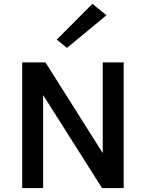

<svg xmlns="http://www.w3.org/2000/svg" viewBox="-20 -962 748 982"><path d="M93.5 -643H212.5L505.5 -179V-643H612.5V0H502L200.5 -476V0H93.5ZM322.5 -717 270.5 -759.5 452.5 -942.5 524.5 -884Z"/></svg>

Font: Karla SemiBold
Style: Regular
Weight: 600
Designer: Jonathan Pinhorn
Version: Version 2.004; ttfautohint (v1.8.4.7-5d5b);gftools[0.9.33]